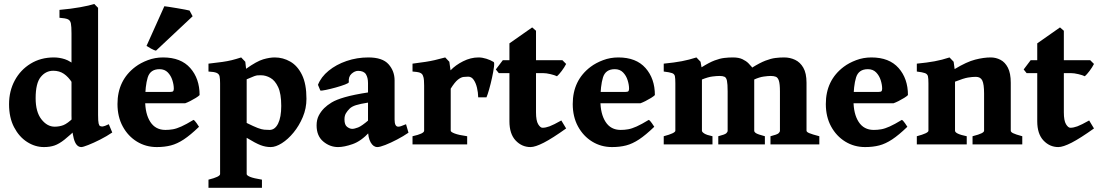

<svg xmlns="http://www.w3.org/2000/svg" viewBox="-20 -716 5452 952"><path d="M536.6 -59.1Q509.3 -40.5 476.6 -23.9Q443.8 -7.3 417.7 2.9Q391.6 13.2 383.3 13.2Q356.9 13.2 345.7 -29.3Q334.5 -71.8 334.5 -143.6V-550.8Q334.5 -584 331.5 -599.6Q328.6 -615.2 316.2 -620.6Q303.7 -626 274.9 -627.9V-667Q331.5 -671.9 377.7 -680.2Q423.8 -688.5 447.3 -696.3L466.3 -677.2V-146Q466.3 -114.7 469 -103.8Q471.7 -92.8 476.6 -90.8Q482.4 -88.4 489.7 -88.9Q497.1 -89.4 519.5 -100.1ZM367.7 -84.5Q326.7 -44.9 299.8 -23.7Q272.9 -2.4 250.2 5.4Q227.5 13.2 197.8 13.2Q153.8 13.2 114.3 -12.2Q74.7 -37.6 49.8 -85.2Q24.9 -132.8 24.9 -199.2Q24.9 -264.6 53.2 -317.1Q81.5 -369.6 131.8 -400.4Q182.1 -431.2 247.1 -431.2Q274.4 -431.2 301.8 -422.4Q329.1 -413.6 364.3 -382.8Q364.3 -356 358.2 -335.2Q352.1 -314.5 337.4 -306.2Q319.3 -334.5 296.9 -349.9Q274.4 -365.2 244.1 -365.2Q207 -365.2 181.9 -334.2Q156.7 -303.2 156.7 -229Q156.7 -161.1 185.3 -124.5Q213.9 -87.9 251 -87.9Q274.4 -87.9 294.2 -95.5Q314 -103 345.7 -133.3Q349.6 -131.3 354.5 -120.1Q359.4 -108.9 363.3 -97.9Q367.2 -86.9 367.7 -84.5Z M969.7 -244.6Q964.4 -238.8 950.9 -230.5Q937.5 -222.2 922.9 -214.8Q908.2 -207.5 898.4 -204.1H619.1L620.1 -260.3H824.7Q835 -260.3 838.4 -263.7Q841.8 -267.1 841.8 -276.4Q841.8 -295.4 834.7 -318.1Q827.6 -340.8 812 -356.9Q796.4 -373 771 -373Q725.1 -373 712.4 -331.8Q699.7 -290.5 699.7 -217.8Q699.7 -151.4 725.3 -111.6Q751 -71.8 800.3 -71.8Q819.3 -71.8 837.4 -75Q855.5 -78.1 879.4 -88.9Q903.3 -99.6 939.5 -121.6Q945.3 -119.1 955.1 -105Q964.8 -90.8 966.8 -87.4Q924.3 -46.4 891.4 -24.7Q858.4 -2.9 827.1 5.1Q795.9 13.2 757.3 13.2Q703.1 13.2 658.9 -13.9Q614.7 -41 588.6 -89.1Q562.5 -137.2 562.5 -200.2Q562.5 -317.9 651.4 -384.8Q677.2 -404.3 712.9 -417.7Q748.5 -431.2 788.6 -431.2Q877 -431.2 923.3 -378.7Q969.7 -326.2 969.7 -244.6ZM753.4 -464.8Q745.6 -465.8 728.8 -475.1Q711.9 -484.4 706.5 -488.3L794.9 -685.1Q800.3 -684.6 818.1 -681.9Q835.9 -679.2 857.7 -675.5Q879.4 -671.9 897.2 -668.5Q915 -665 919.9 -663.6L935.1 -635.3Z M1322.3 13.2Q1296.9 13.2 1272 3.7Q1247.1 -5.9 1203.1 -32.7V147Q1203.1 153.8 1220 160.9Q1236.8 168 1278.8 174.8V215.3H1013.7V174.8Q1071.3 160.6 1071.3 147V-302.7Q1071.3 -325.2 1068.8 -337.2Q1066.4 -349.1 1054.4 -354.5Q1042.5 -359.9 1013.7 -361.3V-400.4Q1056.2 -405.3 1082.3 -408.9Q1108.4 -412.6 1129.2 -417.7Q1149.9 -422.9 1175.8 -431.2L1196.3 -409.7L1200.2 -375Q1253.4 -412.6 1285.2 -421.9Q1316.9 -431.2 1342.3 -431.2Q1383.3 -431.2 1419.2 -410.6Q1455.1 -390.1 1477.3 -345Q1499.5 -299.8 1499.5 -226.1Q1499.5 -178.7 1481.4 -135.7Q1463.4 -92.8 1435.8 -59.1Q1408.2 -25.4 1377.7 -6.1Q1347.2 13.2 1322.3 13.2ZM1274.4 -342.8Q1263.7 -342.8 1257.8 -342.5Q1252 -342.3 1240.7 -338.4Q1229.5 -334.5 1203.1 -322.8V-106.4Q1238.3 -88.9 1257.8 -81.5Q1277.3 -74.2 1290 -73Q1302.7 -71.8 1316.4 -71.8Q1343.3 -71.8 1358.9 -103.3Q1374.5 -134.8 1374.5 -190.9Q1374.5 -251.5 1359.1 -284.2Q1343.8 -316.9 1320.8 -329.8Q1297.9 -342.8 1274.4 -342.8Z M2005.4 -58.1Q1980 -40.5 1948.7 -24.2Q1917.5 -7.8 1890.6 2.7Q1863.8 13.2 1851.1 13.2Q1831.1 13.2 1817.9 -10Q1804.7 -33.2 1804.7 -73.2V-304.2Q1804.7 -331.1 1794.4 -347.7Q1784.2 -364.3 1755.9 -364.7Q1739.3 -364.7 1723.1 -350.3Q1707 -335.9 1709.5 -308.6Q1710 -304.2 1690.7 -296.9Q1671.4 -289.6 1645 -282.2Q1618.7 -274.9 1596.4 -270.3Q1574.2 -265.6 1568.4 -267.1L1556.6 -295.4Q1571.8 -334.5 1609.4 -365.2Q1647 -396 1698.5 -413.6Q1750 -431.2 1806.6 -431.2Q1876.5 -431.2 1906.5 -397.5Q1936.5 -363.8 1936.5 -317.4V-123Q1936.5 -87.9 1954.6 -87.9Q1960.9 -87.9 1968 -90.3Q1975.1 -92.8 1993.2 -100.1ZM1809.1 -208Q1765.6 -201.2 1745.1 -194.6Q1724.6 -188 1713.9 -177.7Q1702.1 -166 1695.1 -154.1Q1688 -142.1 1688 -124Q1688 -96.7 1701.2 -86.9Q1714.4 -77.1 1726.1 -77.1Q1737.3 -77.1 1755.4 -84Q1773.4 -90.8 1809.1 -121.6L1812.5 -61.5Q1770.5 -16.1 1728.5 -1.5Q1686.5 13.2 1656.2 13.2Q1615.7 13.2 1582.8 -14.4Q1549.8 -42 1549.8 -94.2Q1549.8 -122.1 1560.3 -142.6Q1570.8 -163.1 1587.4 -179.7Q1602.1 -194.3 1624.5 -208Q1647 -221.7 1689.9 -234.1Q1732.9 -246.6 1809.1 -258.3Z M2427.7 -408.7Q2432.1 -406.2 2429.2 -383.8Q2426.3 -361.3 2419.7 -330.8Q2413.1 -300.3 2405.3 -272.9Q2397.5 -245.6 2392.1 -233.4H2351.1Q2350.6 -257.8 2345 -281.2Q2339.4 -304.7 2328.6 -320.3Q2317.9 -335.9 2301.3 -335.9Q2291 -335.9 2278.3 -334.5Q2265.6 -333 2250.2 -320.8Q2234.9 -308.6 2214.8 -276.4V-67.9Q2214.8 -61.5 2234.6 -54Q2254.4 -46.4 2296.4 -40.5V0H2025.4V-40.5Q2083 -53.2 2083 -67.9V-291.5Q2083 -321.3 2079.6 -333.3Q2076.2 -345.2 2072.3 -349.1Q2066.4 -354.5 2058.3 -356.9Q2050.3 -359.4 2025.4 -361.3V-400.4Q2066.4 -405.8 2090.6 -409.4Q2114.7 -413.1 2135.7 -418Q2156.7 -422.9 2187.5 -431.2L2208 -409.7L2213.9 -367.2Q2238.3 -393.1 2276.1 -412.1Q2314 -431.2 2352.5 -431.2Q2371.1 -431.2 2391.4 -424.8Q2411.6 -418.5 2427.7 -408.7Z M2787.1 -79.1Q2718.8 -30.3 2676.3 -8.5Q2633.8 13.2 2610.4 13.2Q2567.4 13.2 2536.6 -19.5Q2505.9 -52.2 2505.9 -114.7V-353.5H2453.1L2438.5 -371.6L2473.1 -417.5H2505.9V-501L2618.7 -580.1L2637.7 -563.5V-417.5H2768.6L2787.1 -398.9Q2778.8 -382.3 2764.9 -364Q2751 -345.7 2741.7 -337.9Q2731 -343.3 2709.7 -348.4Q2688.5 -353.5 2671.9 -353.5H2637.7V-159.2Q2637.7 -117.7 2648.4 -100.1Q2659.2 -82.5 2669.9 -82.5Q2685.5 -82.5 2704.8 -89.6Q2724.1 -96.7 2763.2 -118.7Z M3227.1 -244.6Q3221.7 -238.8 3208.3 -230.5Q3194.8 -222.2 3180.2 -214.8Q3165.5 -207.5 3155.8 -204.1H2876.5L2877.4 -260.3H3082Q3092.3 -260.3 3095.7 -263.7Q3099.1 -267.1 3099.1 -276.4Q3099.1 -295.4 3092 -318.1Q3085 -340.8 3069.3 -356.9Q3053.7 -373 3028.3 -373Q2982.4 -373 2969.7 -331.8Q2957 -290.5 2957 -217.8Q2957 -151.4 2982.7 -111.6Q3008.3 -71.8 3057.6 -71.8Q3076.7 -71.8 3094.7 -75Q3112.8 -78.1 3136.7 -88.9Q3160.6 -99.6 3196.8 -121.6Q3202.6 -119.1 3212.4 -105Q3222.2 -90.8 3224.1 -87.4Q3181.6 -46.4 3148.7 -24.7Q3115.7 -2.9 3084.5 5.1Q3053.2 13.2 3014.6 13.2Q2960.4 13.2 2916.3 -13.9Q2872.1 -41 2845.9 -89.1Q2819.8 -137.2 2819.8 -200.2Q2819.8 -317.9 2908.7 -384.8Q2934.6 -404.3 2970.2 -417.7Q3005.9 -431.2 3045.9 -431.2Q3134.3 -431.2 3180.7 -378.7Q3227.1 -326.2 3227.1 -244.6Z M3800.3 0V-40.5Q3833.5 -48.8 3840.3 -55.2Q3847.2 -61.5 3847.2 -67.9V-262.7Q3847.2 -299.8 3842 -315.7Q3836.9 -331.5 3826.9 -335.4Q3816.9 -339.4 3801.8 -339.4Q3788.1 -339.4 3766.8 -336.4Q3745.6 -333.5 3719.7 -321.8V-67.9Q3719.7 -61.5 3728.5 -55.7Q3737.3 -49.8 3772.5 -40.5V0H3541.5V-40.5Q3574.2 -48.8 3581.1 -55.2Q3587.9 -61.5 3587.9 -67.9V-262.7Q3587.9 -299.8 3584.5 -315.7Q3581.1 -331.5 3572.3 -335.4Q3563.5 -339.4 3547.9 -339.4Q3533.7 -339.4 3512.2 -336.7Q3490.7 -334 3460.4 -321.8V-67.9Q3460.4 -61.5 3472.2 -54Q3483.9 -46.4 3512.7 -40.5V0H3271V-40.5Q3328.6 -55.7 3328.6 -67.9V-302.7Q3328.6 -327.1 3326.4 -338.1Q3324.2 -349.1 3312.3 -353.5Q3300.3 -357.9 3271 -361.3V-400.4Q3325.2 -405.8 3360.8 -412.6Q3396.5 -419.4 3433.1 -431.2L3453.6 -409.7L3458.5 -382.3Q3496.6 -406.2 3523.2 -416.3Q3549.8 -426.3 3571.3 -428.7Q3592.8 -431.2 3614.3 -431.2Q3643.1 -431.2 3661.4 -422.4Q3679.7 -413.6 3690.7 -402.6Q3701.7 -391.6 3707 -384.8L3709.5 -380.9Q3748 -404.8 3775.4 -415.3Q3802.7 -425.8 3824.5 -428.5Q3846.2 -431.2 3868.2 -431.2Q3897 -431.2 3922.1 -419.4Q3947.3 -407.7 3963.1 -380.4Q3979 -353 3979 -305.7V-67.9Q3979 -61.5 3992.9 -55.7Q4006.8 -49.8 4042.5 -40.5V0Z M4481.9 -244.6Q4476.6 -238.8 4463.1 -230.5Q4449.7 -222.2 4435.1 -214.8Q4420.4 -207.5 4410.6 -204.1H4131.3L4132.3 -260.3H4336.9Q4347.2 -260.3 4350.6 -263.7Q4354 -267.1 4354 -276.4Q4354 -295.4 4346.9 -318.1Q4339.8 -340.8 4324.2 -356.9Q4308.6 -373 4283.2 -373Q4237.3 -373 4224.6 -331.8Q4211.9 -290.5 4211.9 -217.8Q4211.9 -151.4 4237.5 -111.6Q4263.2 -71.8 4312.5 -71.8Q4331.5 -71.8 4349.6 -75Q4367.7 -78.1 4391.6 -88.9Q4415.5 -99.6 4451.7 -121.6Q4457.5 -119.1 4467.3 -105Q4477.1 -90.8 4479 -87.4Q4436.5 -46.4 4403.6 -24.7Q4370.6 -2.9 4339.4 5.1Q4308.1 13.2 4269.5 13.2Q4215.3 13.2 4171.1 -13.9Q4127 -41 4100.8 -89.1Q4074.7 -137.2 4074.7 -200.2Q4074.7 -317.9 4163.6 -384.8Q4189.5 -404.3 4225.1 -417.7Q4260.7 -431.2 4300.8 -431.2Q4389.2 -431.2 4435.5 -378.7Q4481.9 -326.2 4481.9 -244.6Z M4802.2 0V-40.5Q4834.5 -48.8 4846.9 -55.2Q4859.4 -61.5 4859.4 -67.9V-252Q4859.4 -298.3 4850.6 -316.7Q4841.8 -335 4818.4 -335Q4800.8 -335 4779.8 -331.5Q4758.8 -328.1 4715.3 -311V-67.9Q4715.3 -52.2 4773.4 -40.5V0H4525.9V-40.5Q4583.5 -55.7 4583.5 -67.9V-302.7Q4583.5 -326.7 4581.1 -337.6Q4578.6 -348.6 4566.7 -353.3Q4554.7 -357.9 4525.9 -361.3V-400.4Q4576.7 -405.3 4613.8 -412.1Q4650.9 -418.9 4688 -431.2L4708.5 -409.7L4713.4 -373.5Q4773.4 -409.7 4815.4 -420.4Q4857.4 -431.2 4892.1 -431.2Q4918 -431.2 4940.7 -419.4Q4963.4 -407.7 4977.5 -380.4Q4991.7 -353 4991.7 -305.7V-67.9Q4991.7 -61.5 5002.9 -55.7Q5014.2 -49.8 5048.8 -40.5V0Z M5404.3 -79.1Q5335.9 -30.3 5293.5 -8.5Q5251 13.2 5227.5 13.2Q5184.6 13.2 5153.8 -19.5Q5123 -52.2 5123 -114.7V-353.5H5070.3L5055.7 -371.6L5090.3 -417.5H5123V-501L5235.8 -580.1L5254.9 -563.5V-417.5H5385.7L5404.3 -398.9Q5396 -382.3 5382.1 -364Q5368.2 -345.7 5358.9 -337.9Q5348.1 -343.3 5326.9 -348.4Q5305.7 -353.5 5289.1 -353.5H5254.9V-159.2Q5254.9 -117.7 5265.6 -100.1Q5276.4 -82.5 5287.1 -82.5Q5302.7 -82.5 5322 -89.6Q5341.3 -96.7 5380.4 -118.7Z"/></svg>

Font: Dai Banna SIL
Style: Bold
Weight: 700
Designer: Victor Gaultney
Foundry: SIL International
Version: Version 4.000